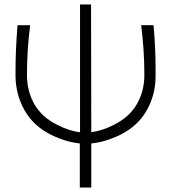

<svg xmlns="http://www.w3.org/2000/svg" viewBox="-20 -634 762 854"><path d="M385 -614 386 -46Q434 -52 487 -79Q555 -113 588 -169.5Q621 -226 622 -295Q622 -302 622 -308Q622 -409 608 -522H663Q672 -421 672 -328Q672 -312 672 -295Q672 -213 632.5 -143Q593 -73 514 -34Q448 -2 386 4V200H335V4Q274 -2 208 -34Q129 -73 89.5 -143Q50 -213 49 -295Q49 -305 49 -315Q49 -414 58 -522H114Q100 -409 100 -309Q100 -303 100 -296Q101 -226 133.5 -169.5Q166 -113 234 -79Q288 -51 336 -46V-614Z"/></svg>

Font: Montserrat Z Light
Style: Regular
Weight: 300
Designer: Julieta Ulanovsky
Foundry: Julieta Ulanovsky
Version: Version 8.000